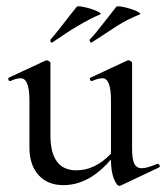

<svg xmlns="http://www.w3.org/2000/svg" viewBox="-20 -590 537 621"><path d="M75.2 -265.1Q75.2 -336.9 46.9 -336.9Q32.7 -336.9 14.2 -328.1H12.2Q8.3 -328.1 7.1 -333Q5.9 -337.9 8.8 -338.9L127 -394L130.9 -395Q134.8 -395 138.9 -392.1Q143.1 -389.2 143.1 -386.2V-152.8Q143.1 -39.1 227.1 -39.1Q287.1 -39.1 338.9 -92.8V-265.1Q338.9 -336.9 311.5 -336.9Q297.9 -336.9 277.8 -328.1H275.9Q272 -328.1 271 -333Q270 -337.9 272.9 -338.9L391.1 -394L395 -395Q398.9 -395 403.1 -392.1Q407.2 -389.2 407.2 -386.2V-109.9Q407.2 -74.7 414.6 -60.3Q421.9 -45.9 438.5 -45.9Q455.1 -45.9 488.8 -60.1H490.2Q494.1 -60.1 496.1 -55.4Q498 -50.8 495.1 -48.8L371.1 9.8Q369.1 10.7 366.2 11.2Q357.4 11.2 348.1 -12.5Q338.9 -36.1 338.9 -74.2Q268.1 8.8 185.1 8.8Q134.3 8.8 104.7 -23.7Q75.2 -56.2 75.2 -113.8ZM275.9 -452.1Q272 -452.1 270.5 -456.5Q269 -460.9 271 -462.9Q288.1 -480 328.1 -532.2L356 -567.9Q358.9 -571.8 381.3 -566.9Q403.8 -562 421.4 -554Q439 -545.9 431.2 -543Q391.6 -526.9 360.4 -507.3ZM147.9 -452.1Q144 -452.1 143.1 -456.5Q142.1 -460.9 144 -462.9Q163.1 -483.9 205.1 -539.1L228 -567.9Q231 -571.8 253.4 -566.9Q275.9 -562 293.5 -554Q311 -545.9 303.2 -543Q243.2 -518.1 149.9 -453.1Z"/></svg>

Font: Cormorant-Medium
Style: Regular
Weight: 500
Designer: Christian Thalmann (Catharsis Fonts)
Version: Version 3.000